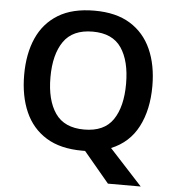

<svg xmlns="http://www.w3.org/2000/svg" viewBox="-59 -779 909 1004"><g transform="rotate(5 395.5 -277.5)"><path d="M732 -358Q732 -234 686 -145Q640 -56 545 -17L717 170H545L411 10Q407 10 403.5 10Q400 10 396 10Q281 10 206.5 -36Q132 -82 95.5 -165Q59 -248 59 -359Q59 -470 95.5 -552Q132 -634 206.5 -679.5Q281 -725 397 -725Q510 -725 584 -679.5Q658 -634 695 -551.5Q732 -469 732 -358ZM197 -358Q197 -238 244.5 -169.5Q292 -101 396 -101Q501 -101 547.5 -169.5Q594 -238 594 -358Q594 -478 547.5 -546.5Q501 -615 397 -615Q292 -615 244.5 -546.5Q197 -478 197 -358Z"/></g></svg>

Font: Noto Sans Kawi SemiBold
Style: Regular
Weight: 600
Designer: Fadhl Haqq
Version: Version 1.000